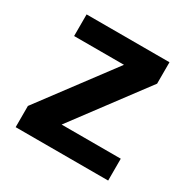

<svg xmlns="http://www.w3.org/2000/svg" viewBox="-126 -645 752 762"><g transform="rotate(30 250.0 -264.0)"><path d="M463.9 -100.1V0H40V-97.2L288.6 -429.2H60.1V-528.3H439.9V-430.2L192.9 -100.1Z"/></g></svg>

Font: Arimo
Style: Bold
Weight: 700
Designer: Steve Matteson
Foundry: Monotype Imaging Inc.
Version: Version 1.33